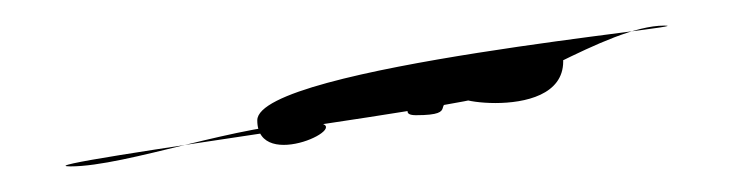

<svg xmlns="http://www.w3.org/2000/svg" viewBox="-20 -528 572 150"><path d="M353 -454C415 -454 -13 -398 35 -398C79 -398 169 -432 225 -432C262 -432 181 -392 181 -434C181 -476 535 -508 499 -508C454 -508 373 -449 340 -449C313 -449 341 -438 305 -438C265 -438 420 -520 420 -480C420 -428 301 -454 353 -454Z"/></svg>

Font: CiSf CamouflageKit II
Style: Regular
Weight: 400
Version: Version 1